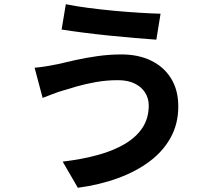

<svg xmlns="http://www.w3.org/2000/svg" viewBox="-20 -827 1040 910"><path d="M685 -327Q685 -360 668.5 -387Q652 -414 619.5 -430.5Q587 -447 539 -447Q485 -447 434.5 -438Q384 -429 344.5 -417.5Q305 -406 279 -398Q257 -392 230.5 -381.5Q204 -371 182 -363L144 -506Q170 -508 200 -513Q230 -518 254 -523Q291 -532 338.5 -542.5Q386 -553 442 -561Q498 -569 556 -569Q636 -569 696.5 -539.5Q757 -510 791 -455Q825 -400 825 -322Q825 -242 790 -177Q755 -112 691 -63.5Q627 -15 540 17Q453 49 349 63L277 -61Q370 -72 445.5 -93Q521 -114 574.5 -146.5Q628 -179 656.5 -223.5Q685 -268 685 -327ZM292 -807Q335 -798 395.5 -790Q456 -782 520.5 -776Q585 -770 643.5 -766.5Q702 -763 741 -762L721 -639Q677 -642 618 -647Q559 -652 496 -658.5Q433 -665 374.5 -672.5Q316 -680 272 -687Z"/></svg>

Font: Noto Sans SC Thin
Style: Bold
Weight: 700
Version: Version 2.004-H2;hotconv 1.0.118;makeotfexe 2.5.65603